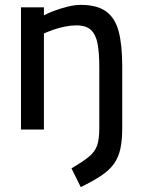

<svg xmlns="http://www.w3.org/2000/svg" viewBox="-20 -531 582 787"><path d="M311 236 273 159Q321 131 345.5 110.5Q370 90 378.5 64Q387 38 387 -4V-257Q387 -314 380 -351.5Q373 -389 353 -408Q333 -427 293 -427Q271 -427 246 -422Q221 -417 198.5 -409Q176 -401 160 -394V0H66V-501H160V-468Q178 -478 204 -487.5Q230 -497 258.5 -504Q287 -511 311 -511Q378 -511 415 -484Q452 -457 466.5 -402Q481 -347 481 -259V-6Q481 44 473.5 78.5Q466 113 448 139Q430 165 397 187.5Q364 210 311 236Z"/></svg>

Font: Cairo Play SemiBold
Style: Regular
Weight: 600
Designer: Mohamed Gaber, Accademia di Belle Arti di Urbino
Foundry: Kief Type Foundry, Accademia di Belle Arti di Urbino
Version: Version 3.130;gftools[0.9.24]